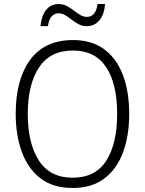

<svg xmlns="http://www.w3.org/2000/svg" viewBox="-20 -924 721 954"><path d="M622 -358Q622 -252 592 -169Q562 -86 499.5 -38Q437 10 341 10Q243 10 180.5 -38.5Q118 -87 88 -170.5Q58 -254 58 -359Q58 -529 130 -627Q202 -725 343 -725Q436 -725 498 -679Q560 -633 591 -550.5Q622 -468 622 -358ZM118 -358Q118 -212 173 -126.5Q228 -41 341 -41Q454 -41 508 -125.5Q562 -210 562 -358Q562 -509 507 -591Q452 -673 343 -673Q229 -673 173.5 -588.5Q118 -504 118 -358ZM181 -794Q186 -845 209 -874.5Q232 -904 272 -904Q294 -904 312.5 -894Q331 -884 347 -871.5Q363 -859 379 -849.5Q395 -840 412 -840Q432 -840 446 -855Q460 -870 465 -904H502Q498 -851 473.5 -822.5Q449 -794 411 -794Q389 -794 371 -803.5Q353 -813 336.5 -826Q320 -839 304 -848.5Q288 -858 271 -858Q251 -858 237 -843Q223 -828 218 -794Z"/></svg>

Font: Noto Sans Tamil SemiCondensed Light
Style: Regular
Weight: 300
Width: 4
Designer: Jelle Bosma - Monotype Design Team
Foundry: Monotype Imaging Inc.
Version: Version 2.004; ttfautohint (v1.8.4.7-5d5b)